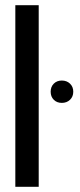

<svg xmlns="http://www.w3.org/2000/svg" viewBox="-20 -719 306 739"><path d="M39 -699H129V0H39ZM175 -366Q175 -385 187 -397Q199 -409 218 -409Q237 -409 249.5 -397Q262 -385 262 -366Q262 -347 249.5 -335Q237 -323 218 -323Q199 -323 187 -335Q175 -347 175 -366Z"/></svg>

Font: Moniqa Narrow Heading
Style: Bold
Weight: 700
Width: 4
Designer: Rajesh Rajput
Foundry: Rajesh Rajput
Version: Version 1.000